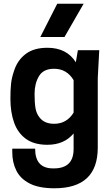

<svg xmlns="http://www.w3.org/2000/svg" viewBox="-20 -800 603 1033"><path d="M36 0ZM273 213Q190 213 140 187.5Q90 162 68 118Q46 74 46 19V0H169Q169 106 265 106H270Q376 106 376 2V-82Q325 -21 235 -21Q164 -21 120 -52.5Q76 -84 56 -140Q36 -196 36 -269Q36 -317 39.5 -350Q43 -383 56 -420Q74 -476 118 -509.5Q162 -543 235 -543Q339 -543 388 -465L399 -530H514L506 -380V-6Q506 213 273 213ZM271 -134Q339 -134 376 -194V-369Q339 -430 271 -430Q213 -430 189.5 -390Q166 -350 166 -295Q166 -247 171 -218Q176 -189 192 -169Q218 -134 271 -134ZM430 -601ZM327 -601H197L288 -780H430Z"/></svg>

Font: Tanohe Sans SemiBold
Style: Regular
Weight: 600
Designer: Village Type and Design LLC & Cristiano Sobral
Foundry: Cooper Hewitt Smithsonian Design Museum
Version: Version 1.00;September 29, 2021;FontCreator 13.0.0.2655 64-b